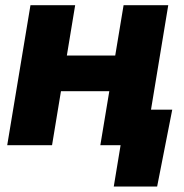

<svg xmlns="http://www.w3.org/2000/svg" viewBox="-20 -549 696 726"><path d="M463.9 -338.9 441.9 -204.1H162.1L184.1 -338.9ZM264.2 -529.3 176.8 0H7.3L95.2 -529.3ZM616.2 -529.3 528.8 0H359.4L447.3 -529.3ZM410.2 156.2 436 0H392.1L414.1 -134.3H631.3L574.2 156.2Z"/></svg>

Font: Inter 24pt ExtraBold
Style: Italic
Weight: 800
Italic angle: -9.3988°
Designer: Rasmus Andersson
Foundry: rsms
Version: Version 4.001;git-66647c0bb